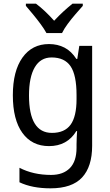

<svg xmlns="http://www.w3.org/2000/svg" viewBox="-20 -786 599 1046"><path d="M247 -546Q294 -546 331.5 -526.5Q369 -507 396 -465H401L412 -536H482V8Q482 122 427 181Q372 240 255 240Q155 240 86 207V128Q161 167 258 167Q324 167 360.5 130Q397 93 397 19V0Q397 -14 398 -36Q399 -58 400 -72H396Q346 10 247 10Q154 10 102 -62Q50 -134 50 -267Q50 -399 102.5 -472.5Q155 -546 247 -546ZM261 -473Q201 -473 169.5 -419.5Q138 -366 138 -266Q138 -62 263 -62Q332 -62 364.5 -106.5Q397 -151 397 -246V-268Q397 -377 364.5 -425Q332 -473 261 -473ZM233 -606Q221 -628 201.5 -654.5Q182 -681 160.5 -707Q139 -733 121 -754V-766H176Q199 -749 225 -724.5Q251 -700 275 -673Q301 -701 325 -723Q349 -745 375 -766H431V-754Q414 -735 391.5 -709Q369 -683 349 -656Q329 -629 318 -606Z"/></svg>

Font: Noto Sans SemiCondensed
Style: Regular
Weight: 400
Width: 4
Designer: Monotype Design Team
Foundry: Monotype Imaging Inc.
Version: Version 2.013; ttfautohint (v1.8.4.7-5d5b)